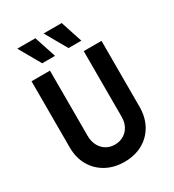

<svg xmlns="http://www.w3.org/2000/svg" viewBox="-198 -930 952 1053"><g transform="rotate(-30 278.0 -403.0)"><path d="M277.8 13.2Q213.9 13.2 163.9 -13.9Q113.9 -41 85.1 -90.3Q56.2 -139.6 56.2 -206.9V-625H172.9V-212.5Q172.9 -177.1 186.8 -150.7Q200.7 -124.3 224.7 -109.7Q248.6 -95.1 279.9 -95.1Q310.4 -95.1 334.7 -109.4Q359 -123.6 372.9 -149.3Q386.8 -175 386.8 -208.3V-625H499.3V-209Q499.3 -141 470.8 -91Q442.4 -41 392.7 -13.9Q343.1 13.2 277.8 13.2ZM322.9 -681.2 244.4 -818.8H359L404.2 -681.2ZM156.2 -681.2 77.8 -818.8H192.4L237.5 -681.2Z"/></g></svg>

Font: Afacad Flux SemiBold
Style: Regular
Weight: 600
Designer: Kristian Moeller
Foundry: Dicotype
Version: Version 1.100